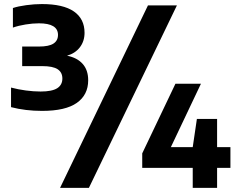

<svg xmlns="http://www.w3.org/2000/svg" viewBox="-20 -834 1138 922"><path d="M403.5 -448.5Q403.5 -378.5 349 -340Q294.5 -301.5 182 -301.5Q102 -301.5 33 -319.5V-413.5Q67 -404.5 104.2 -399.5Q141.5 -394.5 175 -394.5Q229.5 -394.5 254.5 -410.2Q279.5 -426 279.5 -457Q279.5 -486.5 256.8 -501.5Q234 -516.5 183 -516.5H86.5V-610.5H167Q215 -610.5 236.8 -624.8Q258.5 -639 258.5 -666.5Q258.5 -722 167 -722Q137 -722 103 -716.5Q69 -711 42 -701.5V-795.5Q67.5 -804 106.2 -809.2Q145 -814.5 181 -814.5Q283.5 -814.5 334.8 -779Q386 -743.5 386 -676.5Q386 -636.5 363.8 -607.2Q341.5 -578 302 -566.5Q350.5 -557 377 -527.2Q403.5 -497.5 403.5 -448.5ZM268.5 68 690.5 -808H829.5L407 68ZM1086.5 -127.5V-28H1022.5V68H905.5V-28H663V-97.5L822.5 -432H945L800.5 -127.5H905.5L925.5 -263H1022.5V-127.5Z"/></svg>

Font: Encode Sans Semi Expanded
Style: Bold
Weight: 700
Width: 6
Designer: Multiple Designers
Foundry: Impallari Type
Version: Version 2.000